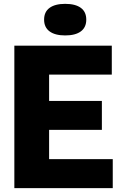

<svg xmlns="http://www.w3.org/2000/svg" viewBox="-20 -977 638 997"><path d="M54.5 0V-740H560.5V-589.5H235V-150.5H565.5V0ZM173 -302.5V-453H509V-302.5ZM318.5 -793Q266 -793 237.5 -814Q209 -835 209 -875Q209 -915.5 237.5 -936.2Q266 -957 318.5 -957Q371.5 -957 399.8 -936.2Q428 -915.5 428 -875Q428 -835 399.8 -814Q371.5 -793 318.5 -793Z"/></svg>

Font: Encode Sans SC SemiCondensed ExtraBold
Style: Regular
Weight: 800
Width: 4
Designer: Multiple Designers
Foundry: Impallari Type
Version: Version 3.002